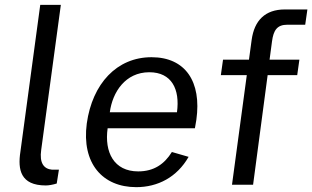

<svg xmlns="http://www.w3.org/2000/svg" viewBox="-20 -762 1288 792"><path d="M169 3C181 3 198 0 214 -5L223 -62H195C161 -65 142 -89 150 -144L231 -742H146L64 -135C53 -63 64 3 169 3Z M424 -233H784L790 -268C812 -425 745 -526 605 -526C462 -526 361 -417 338 -253C316 -88 403 10 542 10C631 10 710 -31 758 -115L689 -135C658 -85 615 -55 550 -55C450 -55 410 -134 424 -233ZM433 -299C444 -382 497 -464 596 -464C688 -464 723 -394 710 -299Z M1215 -516H1092L1102 -591C1108 -637 1123 -660 1165 -660H1239L1248 -723H1155C1074 -723 1029 -678 1018 -597L1007 -516H900L891 -452H998L937 0H1024L1084 -452H1206Z"/></svg>

Font: United Sans
Style: Italic
Weight: 400
Italic angle: -8°
Designer: Pablo Impallari, Rodrigo Fuenzalida (Modified by Dan O. Williams)
Version: Version 1.000;PS 001.000;hotconv 1.0.88;makeotf.lib2.5.64775